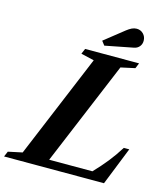

<svg xmlns="http://www.w3.org/2000/svg" viewBox="-202 -1067 1019 1171"><g transform="rotate(15 307.0 -481.0)"><path d="M-65.5 0 -51 -34 38 -53 311 -708 228 -727.5 242.5 -761.5H583L569 -727.5L479.5 -708L205.5 -52H478.5Q523.5 -99 559 -143.5Q594.5 -188 626.5 -239.5H661L565.5 0ZM350 -811 330 -837 453.5 -935Q469.5 -947.5 484.5 -954.8Q499.5 -962 515 -962Q540.5 -962 557.5 -944.5Q574.5 -927 574.5 -901.5Q574.5 -880 562 -865Q549.5 -850 529 -846Z"/></g></svg>

Font: Libre Caslon Text
Style: Italic
Weight: 400
Italic angle: -22.583°
Designer: Pablo Impallari, Rodrigo Fuenzalida, Katja Schimmel
Foundry: Pablo Impallari, Rodrigo Fuenzalida
Version: Version 2.000